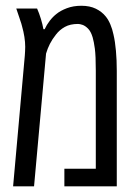

<svg xmlns="http://www.w3.org/2000/svg" viewBox="-20 -660 496 680"><path d="M26.4 0 67.9 -463.4Q68.4 -469.7 68.8 -478.3Q69.3 -486.8 69.3 -494.1Q69.3 -510.7 66.4 -529.3Q63.5 -547.9 58.1 -566.9Q57.1 -571.8 55.4 -576.9Q53.7 -582 52 -586.9Q50.3 -591.8 48.8 -596.7Q45.9 -605 43.2 -613.3Q40.5 -621.6 37.6 -629.9H111.3Q118.7 -613.3 124.8 -593.3Q130.9 -573.2 133.8 -556.6H138.2Q145 -571.8 156.2 -586.4Q167.5 -601.1 180.2 -610.8Q193.8 -622.1 216.8 -630.9Q239.7 -639.6 268.1 -639.6Q297.9 -639.6 319.3 -629.2Q340.8 -618.7 354.5 -601.6Q363.8 -590.3 370.8 -573.7Q377.9 -557.1 381.8 -538.1Q387.7 -513.2 390.6 -480.2Q393.6 -447.3 393.6 -409.2V0H208V-62.5H319.3V-409.2Q319.3 -462.9 315.9 -487.8Q312.5 -512.7 308.1 -527.8Q301.8 -548.8 291.7 -558.8Q281.7 -568.8 272.2 -572Q262.7 -575.2 256.3 -575.2Q228.5 -575.2 209.7 -564.7Q190.9 -554.2 178.2 -537.6Q165 -521 156.7 -504.6Q148.4 -488.3 143.1 -470.2L100.6 0Z"/></svg>

Font: Open Sans Condensed
Style: Regular
Weight: 400
Width: 3
Designer: Monotype Design Team
Foundry: Monotype Imaging Inc.
Version: Version 3.000